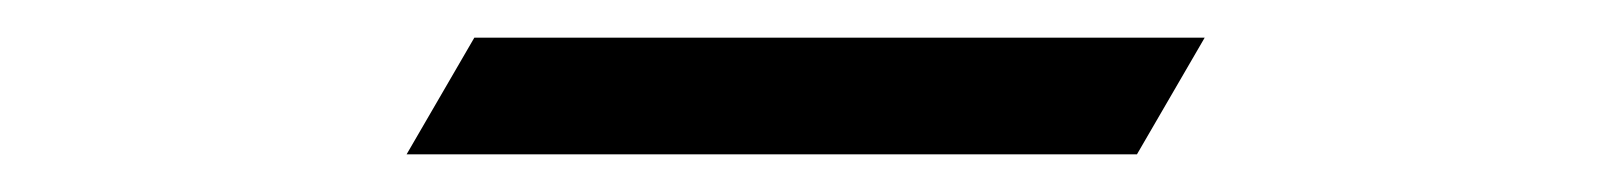

<svg xmlns="http://www.w3.org/2000/svg" viewBox="-20 -551 856 102"><path d="M584 -469H408H196L232 -531H408H620Z"/></svg>

Font: DSEG7 Modern Mini
Style: Light
Weight: 300
Designer: Keshikan(Twitter:@keshinomi_88pro)
Version: Version 0.46